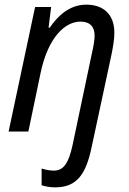

<svg xmlns="http://www.w3.org/2000/svg" viewBox="-20 -566 557 826"><path d="M217 240C312 240 350 182 374 68L460 -333C466 -364 472 -395 472 -425C472 -506 423 -546 351 -546C279 -546 228 -497 194 -447H189L200 -536H131L17 0H102L155 -254C188 -408 261 -473 326 -473C368 -473 387 -450 387 -413C387 -392 382 -366 375 -335L292 59C275 137 253 168 212 168C193 168 175 164 159 159V231C175 236 194 240 217 240Z"/></svg>

Font: Noto Sans SemiCondensed
Style: Italic
Weight: 400
Width: 4
Italic angle: -12°
Designer: Monotype Design Team
Foundry: Monotype Imaging Inc.
Version: Version 2.013